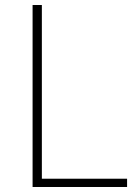

<svg xmlns="http://www.w3.org/2000/svg" viewBox="-20 -746 548 766"><path d="M110 0H487V-33H147V-726H110Z"/></svg>

Font: SSpoqa Han Sans Neo Thin
Style: Regular
Weight: 100
Designer: [Spoqa Han Sans Neo] Dong-huui Kim  Younghwa Kang  Yujin Lee  [Noto Sans] Ryoko NISHIZUKA  (kana & ideographs); Paul D. 
Foundry: Spoqa (http://www.spoqa-han-sans.com)
Version: Version 1.000